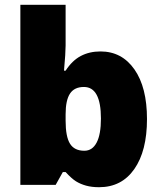

<svg xmlns="http://www.w3.org/2000/svg" viewBox="-20 -780 683 810"><path d="M403.8 -563Q494.1 -563 547.1 -487.3Q600.1 -411.6 600.1 -277.8Q600.1 -143.1 546.6 -66.7Q493.2 9.8 397.9 9.8Q367.2 9.8 343.3 3.2Q319.3 -3.4 300.5 -15.1Q281.7 -26.9 256.8 -54.2H245.1L214.8 0H65.9V-759.8H256.8V-587.9Q256.8 -557.1 250 -481.9H256.8Q284.7 -524.9 321 -543.9Q357.4 -563 403.8 -563ZM334 -413.1Q293.9 -413.1 275.4 -385.3Q256.8 -357.4 256.8 -297.9V-271Q256.8 -203.1 275.4 -173.6Q293.9 -144 335.9 -144Q369.6 -144 387.7 -178.5Q405.8 -212.9 405.8 -279.8Q405.8 -413.1 334 -413.1Z"/></svg>

Font: Open Sans ExtBd
Style: Bold
Weight: 800
Foundry: Ascender Corporation
Version: Version 1.10